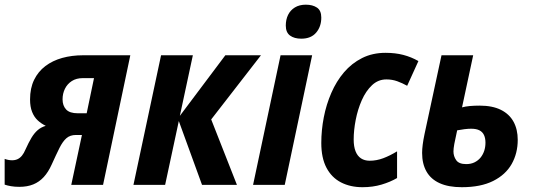

<svg xmlns="http://www.w3.org/2000/svg" viewBox="-45 -778 2250 808"><path d="M36.6 8.3Q17.1 8.3 1.5 5.6Q-14.2 2.9 -25.4 -1V-109.4Q-19 -106.9 -10.7 -105.2Q-2.4 -103.5 5.9 -103.5Q19 -103.5 29.3 -108.4Q39.6 -113.3 47.6 -123.3Q55.7 -133.3 62 -148.4Q75.7 -178.7 87.6 -198.5Q99.6 -218.3 113.8 -230.5Q127.9 -242.7 147.5 -248.5Q128.4 -257.8 113.5 -271.7Q98.6 -285.6 90.1 -307.1Q81.5 -328.6 81.5 -359.4Q81.5 -407.2 98.6 -442.1Q115.7 -477.1 146 -500Q176.3 -522.9 216.8 -534.2Q257.3 -545.4 304.7 -545.4H503.4L388.7 0H254.9L299.8 -210H274.9Q250 -210 234.4 -196.3Q218.8 -182.6 205.1 -155Q191.4 -127.4 172.4 -85.4Q158.2 -53.7 139.2 -33Q120.1 -12.2 95 -2Q69.8 8.3 36.6 8.3ZM282.2 -301.3H319.8L350.6 -449.2H303.2Q276.4 -449.2 257.3 -437Q238.3 -424.8 228.3 -404.5Q218.3 -384.3 218.3 -359.9Q218.3 -333.5 233.2 -317.4Q248 -301.3 282.2 -301.3Z M516.6 0 632.8 -545.4H766.6L711.9 -290.5L903.3 -545.4H1053.2L843.8 -275.4L952.1 0H805.2L707.5 -268.6L649.9 0Z M1020 0 1135.7 -545.4H1268.6L1153.3 0ZM1223.1 -615.2Q1193.4 -615.2 1175.5 -628.4Q1157.7 -641.6 1157.7 -670.4Q1157.7 -695.3 1167.2 -715.1Q1176.8 -734.9 1195.8 -746.6Q1214.8 -758.3 1242.2 -758.3Q1270.5 -758.3 1288.8 -746.1Q1307.1 -733.9 1307.1 -704.1Q1307.1 -666 1285.4 -640.6Q1263.7 -615.2 1223.1 -615.2Z M1480.5 9.8Q1429.2 9.8 1389.9 -10.5Q1350.6 -30.8 1328.9 -72Q1307.1 -113.3 1307.1 -176.3Q1307.1 -230 1317.6 -284.2Q1328.1 -338.4 1349.4 -387.2Q1370.6 -436 1402.8 -473.9Q1435.1 -511.7 1478.8 -533.7Q1522.5 -555.7 1577.6 -555.7Q1618.7 -555.7 1652.3 -546.9Q1686 -538.1 1715.8 -521L1668.5 -417Q1648.4 -428.2 1627 -436Q1605.5 -443.8 1581.1 -443.8Q1546.4 -443.8 1520.5 -419.4Q1494.6 -395 1477.5 -356.2Q1460.4 -317.4 1451.9 -273.4Q1443.4 -229.5 1443.4 -190.9Q1443.4 -161.6 1451.2 -141.6Q1459 -121.6 1474.1 -111.6Q1489.3 -101.6 1510.7 -101.6Q1539.6 -101.6 1567.6 -112.1Q1595.7 -122.6 1626 -141.1V-28.8Q1597.7 -12.2 1560.8 -1.2Q1523.9 9.8 1480.5 9.8Z M1898.4 9.8Q1842.3 9.8 1805.2 -7.1Q1768.1 -23.9 1749.8 -56.2Q1731.4 -88.4 1731.4 -134.3Q1731.4 -149.9 1733.9 -169.4Q1736.3 -189 1741.7 -214.4L1813 -545.4H1946.3L1899.4 -326.2Q1913.6 -330.1 1932.1 -331.8Q1950.7 -333.5 1973.6 -333.5Q2027.3 -333.5 2063 -315.7Q2098.6 -297.9 2116.2 -265.6Q2133.8 -233.4 2133.8 -189.5Q2133.8 -132.8 2108.2 -87.6Q2082.5 -42.5 2030.3 -16.4Q1978 9.8 1898.4 9.8ZM1917 -87.4Q1936.5 -87.4 1951.7 -94.7Q1966.8 -102.1 1977.1 -114.5Q1987.3 -127 1992.7 -143.1Q1998 -159.2 1998 -177.7Q1998 -196.3 1991.9 -209.5Q1985.8 -222.7 1972.7 -229.5Q1959.5 -236.3 1937.5 -236.3Q1925.3 -236.3 1909.9 -234.4Q1894.5 -232.4 1878.9 -229.5Q1870.6 -192.4 1866.9 -172.4Q1863.3 -152.3 1863.3 -140.6Q1863.3 -120.6 1874.8 -104Q1886.2 -87.4 1917 -87.4Z"/></svg>

Font: Open Sans SemiCondensed
Style: Bold Italic
Weight: 700
Width: 4
Italic angle: -12°
Designer: Monotype Design Team
Foundry: Monotype Imaging Inc.
Version: Version 3.003